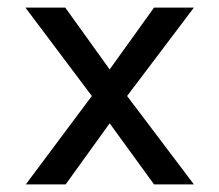

<svg xmlns="http://www.w3.org/2000/svg" viewBox="-20 -483 578 506"><path d="M315 -230 491 3H386L269 -158L153 3H48L222 -230L47 -463H152L269 -300L386 -463H491Z"/></svg>

Font: SUITE Medium
Style: Regular
Weight: 500
Designer: Sun
Foundry: Sun
Version: Version 2.040